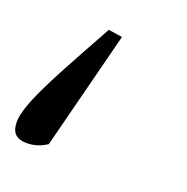

<svg xmlns="http://www.w3.org/2000/svg" viewBox="-99 -231 426 438"><g transform="rotate(20 113.5 -12.5)"><path d="M129.4 -161 95.7 -166.1 57.2 -96.4C13.1 -15.4 -29.9 62.5 -29.9 102.5C-29.9 124.7 -21.7 140.8 7.6 140.8C23.8 140.8 39.9 136.8 56.2 125.7L129.4 -161Z"/></g></svg>

Font: Source Serif Variable
Style: Italic
Weight: 389
Italic angle: -12°
Designer: Frank Grießhammer
Foundry: Adobe Systems Incorporated
Version: Version 3.001;hotconv 1.0.111;makeotfexe 2.5.65597